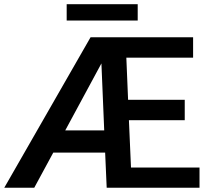

<svg xmlns="http://www.w3.org/2000/svg" viewBox="-25 -887 985 907"><path d="M0 0ZM917.5 0H479L471.7 -166H226.6L136.7 0H-4.9L402.8 -710.9H887.2V-614.7H571.8L580.1 -415.5H847.7V-319.3H584L593.8 -95.7H917.5ZM283.2 -271H467.3L454.1 -587.4ZM625.5 -790H290V-867.2H625.5Z"/></svg>

Font: Roboto Medium
Style: Regular
Weight: 500
Designer: Google
Version: Version 2.134; 2016; ttfautohint (v1.6)